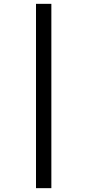

<svg xmlns="http://www.w3.org/2000/svg" viewBox="-20 -889 455 1000"><path d="M247.5 -869V91H167.5V-869Z"/></svg>

Font: Merriweather 36pt Medium
Style: Regular
Weight: 500
Version: Version 2.100